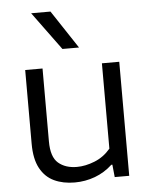

<svg xmlns="http://www.w3.org/2000/svg" viewBox="-56 -854 716 910"><g transform="rotate(-5 302.0 -399.5)"><path d="M263 9Q207.5 9 165.2 -10.8Q123 -30.5 99 -74.8Q75 -119 75 -191.5V-542.5H157.5V-195.5Q157.5 -121.5 191.2 -92.5Q225 -63.5 279.5 -63.5Q320 -63.5 364 -81Q408 -98.5 440 -136.5V-542.5H522.5V0H453.5L447.5 -59.5H442.5Q406 -25.5 359.8 -8.2Q313.5 9 263 9ZM259.5 -626.5 126.5 -808H218.5L338.5 -626.5Z"/></g></svg>

Font: Encode Sans SemiExpanded SemiExpanded
Style: Regular
Weight: 400
Width: 6
Designer: Multiple Designers
Foundry: Impallari Type
Version: Version 3.000; ttfautohint (v1.8.3) -l 8 -r 50 -G 200 -x 14 